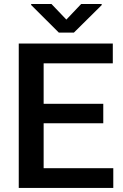

<svg xmlns="http://www.w3.org/2000/svg" viewBox="-20 -925 605 945"><path d="M537.6 -97.2V0H72.3V-710.9H535.2V-613.3H194.8V-414.1H488.3V-318.4H194.8V-97.2ZM233.4 -905.3 306.6 -828.6 379.4 -905.3H480.5V-899.9L343.8 -764.6H269.5L133.3 -900.4V-905.3Z"/></svg>

Font: Vazirmatn RD UI FD Medium
Style: Regular
Weight: 500
Designer: Saber Rastikerdar
Foundry: Saber Rastikerdar
Version: Version 33.003